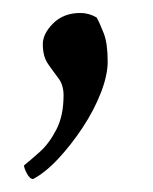

<svg xmlns="http://www.w3.org/2000/svg" viewBox="-20 -140 236 296"><path d="M104 -120Q117 -120 129 -113Q134 -104 140 -88.5Q146 -73 146 -45Q146 -24 135.5 3Q125 30 107.5 56.5Q90 83 70 104.5Q50 126 31 136Q26 136 21.5 127.5Q17 119 17 115Q27 107 41.5 94Q56 81 67 59.5Q78 38 78 7Q78 -9 70 -19.5Q62 -30 54 -41.5Q46 -53 46 -72Q46 -88 62 -104Q78 -120 104 -120Z"/></svg>

Font: Amiri
Style: Regular
Weight: 400
Designer: Khaled Hosny
Version: Version 0.114